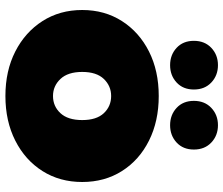

<svg xmlns="http://www.w3.org/2000/svg" viewBox="-78 -738 826 710"><g transform="rotate(90 335.0 -383.0)"><path d="M335 10Q242 10 170.5 -26.5Q99 -63 58 -127Q17 -191 17 -274Q17 -357 58 -421Q99 -485 170.5 -521Q242 -557 335 -557Q428 -557 500 -521Q572 -485 612.5 -421Q653 -357 653 -274Q653 -191 612.5 -127Q572 -63 500 -26.5Q428 10 335 10ZM335 -166Q373 -166 398.5 -193.5Q424 -221 424 -274Q424 -327 398.5 -354Q373 -381 335 -381Q298 -381 272 -354Q246 -327 246 -274Q246 -221 272 -193.5Q298 -166 335 -166ZM221 -599Q183 -599 157 -623Q131 -647 131 -687Q131 -727 157 -751.5Q183 -776 221 -776Q259 -776 285 -751.5Q311 -727 311 -687Q311 -647 285 -623Q259 -599 221 -599ZM443 -599Q405 -599 379 -623Q353 -647 353 -687Q353 -727 379 -751.5Q405 -776 443 -776Q481 -776 507 -751.5Q533 -727 533 -687Q533 -647 507 -623Q481 -599 443 -599Z"/></g></svg>

Font: Montserrat Black
Style: Regular
Weight: 900
Designer: Julieta Ulanovsky
Foundry: Julieta Ulanovsky
Version: Version 9.000; ttfautohint (v1.8.4.7-5d5b)